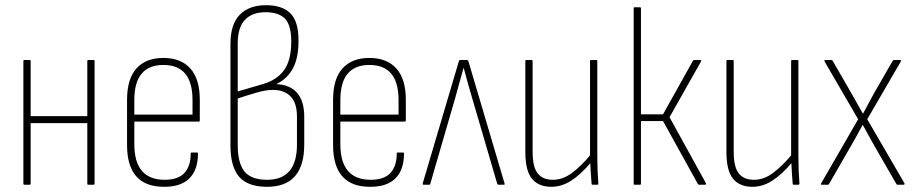

<svg xmlns="http://www.w3.org/2000/svg" viewBox="-20 -711 3518 739"><path d="M74 0Q70 0 70 -4V-476Q70 -480 74 -480H94Q98 -480 98 -476V-264H316V-476Q316 -480 320 -480H339Q344 -480 344 -476V-4Q344 0 339 0H320Q316 0 316 -4V-237H98V-4Q98 0 94 0Z M613 8Q469 9 469 -153V-326Q469 -408 505.5 -448Q542 -488 609 -488Q676 -488 712.5 -447.5Q749 -407 749 -327V-248Q749 -243 745 -243H497V-156Q497 -19 614 -19Q665 -19 689.5 -45Q714 -71 714 -120Q714 -124 718 -124H738Q742 -124 742 -120Q742 -58 709.5 -25Q677 8 613 8ZM497 -270H721V-326Q721 -461 609 -461Q497 -461 497 -326Z M1008 8Q934 8 900.5 -30.5Q867 -69 867 -151V-541Q867 -618 903 -654.5Q939 -691 1004 -691Q1066 -691 1097.5 -660Q1129 -629 1129 -555Q1129 -488 1107.5 -448Q1086 -408 1045 -388V-387Q1096 -385 1123.5 -353.5Q1151 -322 1151 -262V-155Q1151 8 1008 8ZM895 -359 994 -388Q1047 -404 1074 -442Q1101 -480 1101 -551Q1101 -615 1076.5 -639.5Q1052 -664 1002 -664Q951 -664 923 -635Q895 -606 895 -543ZM1008 -19Q1123 -19 1123 -155V-261Q1123 -315 1098.5 -340Q1074 -365 1030 -365Q1003 -365 965.5 -354Q928 -343 895 -332V-153Q895 -83 921 -51Q947 -19 1008 -19Z M1406 8Q1262 9 1262 -153V-326Q1262 -408 1298.5 -448Q1335 -488 1402 -488Q1469 -488 1505.5 -447.5Q1542 -407 1542 -327V-248Q1542 -243 1538 -243H1290V-156Q1290 -19 1407 -19Q1458 -19 1482.5 -45Q1507 -71 1507 -120Q1507 -124 1511 -124H1531Q1535 -124 1535 -120Q1535 -58 1502.5 -25Q1470 8 1406 8ZM1290 -270H1514V-326Q1514 -461 1402 -461Q1290 -461 1290 -326Z M1611 0Q1606 0 1607 -5L1746 -475Q1747 -480 1752 -480H1776Q1781 -480 1783 -475L1922 -5Q1924 0 1919 0H1899Q1895 0 1894 -3L1796 -338Q1788 -365 1780 -393.5Q1772 -422 1765 -449H1764Q1756 -422 1748.5 -393.5Q1741 -365 1733 -337L1636 -3Q1635 0 1632 0Z M2102 8Q2053 8 2027.5 -23Q2002 -54 2002 -126V-476Q2002 -480 2006 -480H2026Q2030 -480 2030 -476V-128Q2030 -68 2049.5 -43.5Q2069 -19 2108 -19Q2146 -19 2181 -45Q2216 -71 2251 -113V-476Q2251 -480 2255 -480H2275Q2279 -480 2279 -476V-112Q2279 -54 2283 -5Q2283 0 2279 0H2261Q2257 0 2257 -4Q2255 -24 2254 -44.5Q2253 -65 2252 -83Q2216 -40 2179 -16Q2142 8 2102 8Z M2697 -6Q2699 0 2693 0H2671Q2667 0 2666 -3L2532 -245H2447V-4Q2447 0 2443 0H2423Q2419 0 2419 -4V-679Q2419 -683 2423 -683H2443Q2447 -683 2447 -679V-271H2532L2647 -477Q2649 -480 2652 -480H2675Q2681 -480 2678 -474L2557 -260Z M2876 8Q2827 8 2801.5 -23Q2776 -54 2776 -126V-476Q2776 -480 2780 -480H2800Q2804 -480 2804 -476V-128Q2804 -68 2823.5 -43.5Q2843 -19 2882 -19Q2920 -19 2955 -45Q2990 -71 3025 -113V-476Q3025 -480 3029 -480H3049Q3053 -480 3053 -476V-112Q3053 -54 3057 -5Q3057 0 3053 0H3035Q3031 0 3031 -4Q3029 -24 3028 -44.5Q3027 -65 3026 -83Q2990 -40 2953 -16Q2916 8 2876 8Z M3143 0Q3137 0 3141 -6L3283 -252L3154 -474Q3151 -480 3157 -480H3179Q3183 -480 3185 -477L3257 -352Q3268 -333 3279 -313Q3290 -293 3301 -274H3302Q3312 -293 3323 -313Q3334 -333 3344 -352L3416 -477Q3418 -480 3422 -480H3444Q3450 -480 3447 -474L3318 -252L3461 -6Q3463 0 3458 0H3435Q3431 0 3430 -3L3347 -147Q3336 -167 3324 -188Q3312 -209 3301 -230H3300Q3289 -209 3277.5 -188.5Q3266 -168 3254 -147L3171 -3Q3170 0 3166 0Z"/></svg>

Font: Sofia Sans Cond ExtraLight
Style: Regular
Weight: 200
Width: 3
Designer: Botio Nikoltchev, Ani Petrova
Foundry: lettersoup
Version: Version 4.100; ttfautohint (v1.8.3)